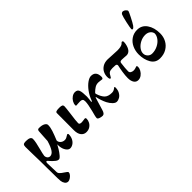

<svg xmlns="http://www.w3.org/2000/svg" viewBox="-54 -1390 2349 2349"><g transform="rotate(-45 1120.5 -215.5)"><path d="M69 0ZM80 213Q76 188 76 54Q75 35 75 0Q75 -134 71 -260Q69 -350 69 -385Q69 -411 79 -421.5Q89 -432 122 -432Q204 -432 204 -389Q204 -361 196 -324Q188 -287 172 -224Q170 -217 162.5 -186.5Q155 -156 155 -146Q155 -122 169 -106Q183 -90 203 -90Q236 -90 262 -127Q288 -164 312 -245L317 -330Q318 -372 322 -407Q324 -421 330.5 -426.5Q337 -432 350 -432Q401 -432 428.5 -416Q456 -400 456 -379Q456 -339 440.5 -291.5Q425 -244 395 -171Q395 -143 417 -123.5Q439 -104 471 -104Q487 -104 500 -110.5Q513 -117 526 -125.5Q539 -134 542 -134Q546 -134 550 -130Q554 -126 554 -122Q554 -80 538 -49Q522 -18 497 -1.5Q472 15 447 15Q418 15 395.5 -17Q373 -49 368 -95L367 -112L368 -129H365Q359 -116 337.5 -80.5Q316 -45 291.5 -16Q267 13 251 13Q232 13 214 -0.5Q196 -14 181.5 -29Q167 -44 162 -49Q159 -53 147 -66.5Q135 -80 130 -80Q117 -80 117 -53L119 11Q122 62 122 101Q122 120 138.5 136.5Q155 153 185 172Q204 184 214.5 193Q225 202 225 210Q225 225 211 242.5Q197 260 177 272.5Q157 285 141 285Q115 285 99 263Q83 241 80 213Z M633 -111 634 -406Q634 -421 649.5 -426.5Q665 -432 700 -432Q734 -432 746.5 -424.5Q759 -417 759 -400Q759 -381 747 -285Q731 -173 731 -135Q731 -121 741.5 -116Q752 -111 772 -111Q785 -111 802.5 -114.5Q820 -118 828 -118Q843 -118 843 -98Q843 -73 829.5 -46.5Q816 -20 789.5 -2.5Q763 15 726 15Q685 15 659 -17.5Q633 -50 633 -111Z M1156 -74Q1142 -102 1129.5 -139Q1117 -176 1112 -205Q1112 -208 1109 -208Q1107 -208 1105.5 -206Q1104 -204 1103 -201Q1095 -179 1078 -119Q1063 -64 1054 -39Q1039 14 1008 14Q986 14 960.5 5Q935 -4 935 -19Q935 -32 942 -60.5Q949 -89 957 -118Q982 -216 982 -262Q982 -288 971 -297.5Q960 -307 935 -307Q909 -307 893.5 -305Q878 -303 873 -303Q866 -303 863.5 -305Q861 -307 861 -316Q861 -343 877 -370Q893 -397 918.5 -414.5Q944 -432 971 -432Q1012 -432 1024.5 -399Q1037 -366 1037 -288Q1037 -269 1033 -237Q1031 -228 1029 -210Q1028 -207 1030 -205Q1032 -203 1034 -203H1035Q1040 -203 1044 -215Q1066 -277 1103.5 -327Q1141 -377 1180.5 -405Q1220 -433 1250 -433Q1335 -433 1335 -333Q1335 -322 1330 -314Q1325 -306 1317 -306Q1312 -306 1293 -309.5Q1274 -313 1256 -313Q1223 -313 1196.5 -296.5Q1170 -280 1143 -253Q1135 -245 1138 -235Q1159 -168 1190.5 -136.5Q1222 -105 1286 -105Q1314 -105 1334 -119.5Q1354 -134 1355 -134Q1363 -134 1363 -121Q1363 -77 1345.5 -46Q1328 -15 1302.5 0Q1277 15 1252 15Q1228 15 1202 -10.5Q1176 -36 1156 -74Z M1550 -96Q1550 -138 1558.5 -194Q1567 -250 1576 -287Q1578 -297 1572 -304.5Q1566 -312 1555 -313Q1533 -315 1505 -315Q1467 -315 1449 -303.5Q1431 -292 1413 -255Q1411 -251 1407.5 -246Q1404 -241 1398 -241Q1382 -241 1382 -285Q1382 -321 1398.5 -354.5Q1415 -388 1450 -410Q1485 -432 1537 -432Q1555 -432 1615 -428Q1677 -424 1700 -424Q1763 -424 1790 -443Q1795 -447 1801.5 -454Q1808 -461 1813 -461Q1822 -461 1826 -456.5Q1830 -452 1830 -440Q1830 -430 1827 -410Q1806 -302 1736 -302Q1718 -302 1696 -305L1656 -307Q1640 -307 1632 -301.5Q1624 -296 1623 -283Q1612 -201 1612 -151Q1612 -130 1630 -120Q1648 -110 1668 -110Q1685 -110 1703 -116Q1713 -119 1718 -121Q1723 -123 1724 -123Q1732 -123 1734.5 -118.5Q1737 -114 1737 -102Q1737 -79 1722 -51.5Q1707 -24 1681 -5Q1655 14 1625 14Q1589 14 1569.5 -16Q1550 -46 1550 -96Z M1849 0ZM1849 -206Q1849 -266 1873 -318Q1897 -370 1942.5 -401.5Q1988 -433 2048 -433Q2127 -433 2172.5 -367.5Q2218 -302 2218 -201Q2218 -143 2192 -94Q2166 -45 2117 -15.5Q2068 14 2002 14Q1925 14 1887 -51.5Q1849 -117 1849 -206ZM2170 -250Q2164 -281 2138 -300Q2112 -319 2073 -319Q2029 -319 1987.5 -298Q1946 -277 1920.5 -244Q1895 -211 1895 -176Q1895 -144 1918 -120Q1941 -96 1976 -96Q2025 -96 2070 -118Q2115 -140 2142.5 -176Q2170 -212 2170 -250ZM2005 -491Q2005 -509 2022 -587.5Q2039 -666 2051 -694Q2056 -705 2065.5 -711Q2075 -717 2084 -716Q2102 -715 2120 -699Q2138 -683 2136 -669Q2135 -660 2102.5 -595.5Q2070 -531 2050 -502Q2031 -476 2017 -476Q2009 -476 2007 -479.5Q2005 -483 2005 -491Z"/></g></svg>

Font: EB Garamond
Style: Bold
Weight: 700
Designer: Georg Duffner and Octavio Pardo
Foundry: Georg Duffner
Version: Version 1.000; ttfautohint (v1.6)